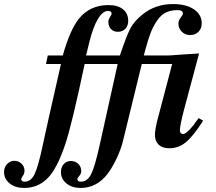

<svg xmlns="http://www.w3.org/2000/svg" viewBox="-189 -723 1065 948"><path d="M792 -140 814 -127Q764 -49 728 -20Q692 9 647 9Q613 9 594.5 -8.5Q576 -26 576 -57Q576 -85 591 -141L661 -407H511L417 -22Q407 17 385 63Q363 109 340 138Q287 205 209 205Q167 205 139.5 183Q112 161 112 127Q112 103 125.5 87.5Q139 72 161 72Q183 72 197.5 86Q212 100 212 122Q212 135 202.5 145.5Q193 156 193 161Q193 174 210 174Q242 174 260.5 138Q279 102 303 -6L392 -407H229Q166 -109 134 -13Q92 113 44 159Q-3 205 -70 205Q-113 205 -141 183Q-169 161 -169 126Q-169 103 -154 87Q-139 71 -118 71Q-98 71 -83 85Q-68 99 -68 120Q-68 134 -76 145Q-84 156 -84 162Q-84 174 -66 174Q-36 174 -17.5 135Q1 96 24 -15Q35 -69 112 -407H38L47 -449H121Q156 -574 200 -630Q255 -698 347 -698Q392 -698 418 -677.5Q444 -657 444 -620Q444 -596 430 -581Q416 -566 393 -566Q372 -566 359 -579.5Q346 -593 346 -614Q346 -627 354 -638.5Q362 -650 362 -656Q362 -669 344 -669Q318 -669 294 -628.5Q270 -588 252 -515L236 -449H403Q435 -545 454 -581.5Q473 -618 514 -651Q578 -703 665 -703Q730 -703 768.5 -677Q807 -651 807 -608Q807 -582 791 -566Q775 -550 750 -550Q725 -550 708.5 -566.5Q692 -583 692 -606Q692 -622 703 -636Q714 -650 714 -656Q714 -673 688 -673Q629 -673 598 -636Q574 -607 558.5 -570Q543 -533 521 -449H638Q644 -449 660 -450Q676 -451 714 -454Q752 -457 794 -459L719 -179Q699 -102 699 -77Q699 -71 704 -66Q709 -61 714 -61Q737 -61 792 -140Z"/></svg>

Font: STIX
Style: Bold Italic
Weight: 700
Italic angle: -16.33°
Designer: MicroPress Inc., with final additions and corrections provided by Coen Hoffman, Elsevier (retired)
Version: Version 1.1.1